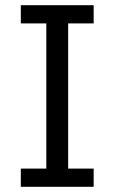

<svg xmlns="http://www.w3.org/2000/svg" viewBox="-20 -718 440 738"><path d="M60 0ZM60 0V-70H158V-628H60V-698H340V-628H242V-70H340V0Z"/></svg>

Font: Aneliza
Style: Regular
Weight: 400
Designer: Mike Abbink, Paul van der Laan, Pieter van Rosmalen
Foundry: Bold Monday
Version: Version 3.001;September 8, 2019;FontCreator 11.5.0.2425 64-b